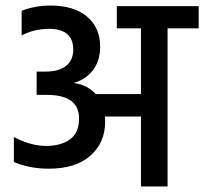

<svg xmlns="http://www.w3.org/2000/svg" viewBox="-20 -672 736 692"><path d="M696 -650V-570H584V0H488V-252H358Q359 -246 359 -234Q359 -158 306 -111Q253 -64 156 -64Q88 -64 30 -88V-178Q92 -146 145.5 -146Q199 -146 232 -169.5Q265 -193 265 -245Q265 -330 149 -330H112V-414H144Q193 -414 218.5 -435Q244 -456 244 -493Q244 -568 157 -568Q102 -568 58 -544V-633Q106 -652 161 -652Q247 -652 294 -612Q341 -572 341 -504Q341 -453 315 -419Q289 -385 245 -373Q294 -367 325 -333H488V-570H401V-650Z"/></svg>

Font: Hind Medium
Style: Regular
Weight: 500
Designer: Manushi Parikh, Satya Rajpurohit
Foundry: Indian Type Foundry
Version: Version 1.201;PS 1.0;hotconv 1.0.78;makeotf.lib2.5.61930; tt